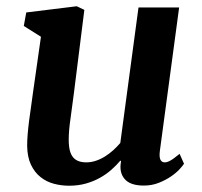

<svg xmlns="http://www.w3.org/2000/svg" viewBox="-20 -588 649 618"><path d="M67.4 -119.1Q67.4 -135.7 69.1 -156.5Q70.8 -177.2 73.7 -199.7Q76.7 -222.2 80.1 -245.6Q83.5 -269 86.4 -291.5L111.8 -469.7L56.6 -504.4L64.5 -547.9L227.1 -567.9L251.5 -556.2L217.8 -287.6Q212.4 -243.7 206.8 -205.3Q201.2 -167 201.2 -138.7Q201.2 -117.7 204.8 -103.5Q208.5 -89.4 215.8 -81.1Q223.1 -72.8 233.6 -69.1Q244.1 -65.4 257.8 -65.4Q273.4 -65.4 288.8 -70.6Q304.2 -75.7 318.1 -84.5Q332 -93.3 344.5 -104.5Q356.9 -115.7 367.2 -127.9L425.8 -564H556.6L494.6 -102.5Q489.7 -65.4 510.3 -65.4Q514.2 -65.4 518.3 -66.7Q522.5 -67.9 527.8 -70.8Q533.2 -73.7 540.5 -79.1Q547.9 -84.5 558.1 -92.8L572.3 -61Q568.8 -55.2 558.1 -43.5Q547.4 -31.7 530.3 -20Q513.2 -8.3 491 0.5Q468.8 9.3 442.9 9.3Q398.9 9.3 380.9 -12.2Q362.8 -33.7 369.6 -68.4L367.7 -71.3Q355 -56.2 338.6 -41.7Q322.3 -27.3 302 -15.9Q281.7 -4.4 256.8 2.7Q231.9 9.8 202.1 9.8Q177.2 9.8 153.3 3.4Q129.4 -2.9 110.4 -18.1Q91.3 -33.2 79.6 -57.9Q67.9 -82.5 67.4 -119.1Z"/></svg>

Font: Merriweather Bold
Style: Italic
Weight: 700
Italic angle: -7°
Designer: Eben Sorkin ( eben@eyebytes.com )
Foundry: Eben Sorkin ( eben@eyebytes.com )
Version: Version 1.5; ttfautohint (v0.97) -l 13 -r 13 -G 200 -x 24 -f